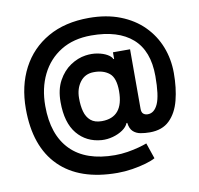

<svg xmlns="http://www.w3.org/2000/svg" viewBox="-96 -820 1167 1126"><g transform="rotate(-10 487.5 -257.0)"><path d="M505 -718.8Q609.4 -718.8 690.5 -687.1Q771.7 -655.5 827.2 -599.8Q882.8 -544 911.6 -470.7Q940.3 -397.4 940.3 -313.9Q940.3 -224.8 921.7 -152.7Q903.1 -80.6 859.6 -38.2Q816.1 4.3 742.2 4.3Q712.7 4.3 686.6 -0.5Q660.5 -5.3 642.8 -21.8Q625 -38.4 620.4 -73.5H616.1Q607.2 -51.1 581.9 -33.7Q556.5 -16.3 522.9 -7.1Q489.3 2.1 456 0Q365.4 -6.7 310.9 -72.4Q256.4 -138.1 256.4 -261.4Q256.4 -336.3 285 -388.3Q313.6 -440.3 357.4 -469.5Q401.3 -498.6 447.8 -505.3Q485.8 -510.7 519.5 -504.4Q553.3 -498.2 576.3 -484.9Q599.4 -471.6 605.5 -456H609.7V-495.7H711.6V-141.3Q711.6 -119.3 722.3 -110.8Q733 -102.3 748.2 -102.3Q787.3 -102.3 808.9 -150.6Q830.6 -198.9 830.6 -315.3Q830.6 -465.9 745.6 -540.5Q660.5 -615.1 500.7 -615.1Q394.9 -615.1 319.6 -568.7Q244.3 -522.4 204.2 -440.9Q164.1 -359.4 164.1 -254.3Q164.1 -82.4 254.3 9.1Q344.5 100.5 517.8 100.5Q555.4 100.5 592.7 94.5Q630 88.4 660.5 80.1Q691.1 71.7 709.5 64.6L741.5 158.4Q721.6 169.7 684.7 180.6Q647.7 191.4 603 198.5Q558.2 205.6 514.9 205.6Q288.7 205.6 168.9 86.5Q49 -32.7 49 -257.1Q49 -394.2 103.5 -498.2Q158 -602.3 260.1 -660.5Q362.2 -718.8 505 -718.8ZM478.7 -400.6Q426.8 -400.6 397 -361.5Q367.2 -322.4 367.2 -265.6Q366.8 -220.9 376.4 -185.5Q386 -150.2 410 -129.8Q433.9 -109.4 475.9 -109.4Q605.5 -109.4 605.5 -265.6Q605.5 -344.8 570.1 -373Q534.8 -401.3 478.7 -400.6Z"/></g></svg>

Font: Interface
Style: Bold
Weight: 700
Designer: Rasmus Andersson
Foundry: rsms
Version: Version 1.8